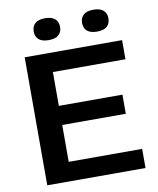

<svg xmlns="http://www.w3.org/2000/svg" viewBox="-99 -1016 899 1093"><g transform="rotate(-10 350.0 -469.5)"><path d="M84.5 0V-740H647.5V-629.5H228V-434H595.5V-323.5H228V-110.5H652.5V0ZM516.5 -812.5Q477.5 -812.5 458.8 -829.2Q440 -846 440 -875.5Q440 -905 458.8 -922Q477.5 -939 516.5 -939Q555 -939 573.8 -922Q592.5 -905 592.5 -875.5Q592.5 -846 573.8 -829.2Q555 -812.5 516.5 -812.5ZM236.5 -812.5Q198 -812.5 179.2 -829.2Q160.5 -846 160.5 -875.5Q160.5 -905 179.2 -922Q198 -939 236.5 -939Q275.5 -939 294.2 -922Q313 -905 313 -875.5Q313 -846 294.2 -829.2Q275.5 -812.5 236.5 -812.5Z"/></g></svg>

Font: Encode Sans Exp SmBold
Style: Regular
Weight: 600
Width: 7
Designer: Multiple Designers
Foundry: Impallari Type
Version: Version 3.002; ttfautohint (v1.8.3) -l 8 -r 50 -G 200 -x 14 